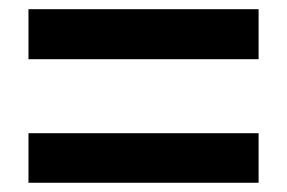

<svg xmlns="http://www.w3.org/2000/svg" viewBox="-20 -540 624 418"><path d="M543 -411.1H42V-520H543ZM543 -142.1H42V-250H543Z"/></svg>

Font: Libra Sans Modern
Style: Bold
Weight: 700
Foundry: Stefan Peev, Context Ltd
Version: Version 1.000